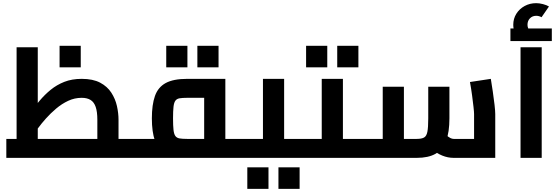

<svg xmlns="http://www.w3.org/2000/svg" viewBox="-20 -999 3538 1215"><path d="M730 0V-120H849V0ZM20 0V-120H730L596 0V-241Q596 -292 585.5 -322.5Q575 -353 553 -366.5Q531 -380 497 -380Q452 -380 411.5 -361Q371 -342 335.5 -312Q300 -282 271 -249.5Q242 -217 222 -189.5Q202 -162 191 -148L168 -285Q199 -324 231 -362Q263 -400 301 -431Q339 -462 387 -481Q435 -500 497 -500Q568 -500 613.5 -476Q659 -452 684.5 -412.5Q710 -373 720 -328Q730 -283 730 -241V0ZM85 -120V-700H219V-120ZM849 0V-120Q861 -120 865 -104Q869 -88 869 -60Q869 -32 865 -16Q861 0 849 0ZM357 -573V-709H491V-573Z M1406 0V-120H1525V0ZM849 0V-120H1346L1272 -60V-440L1346 -380H1164Q1134 -380 1116.5 -377Q1099 -374 1090 -362Q1081 -350 1078 -323.5Q1075 -297 1075 -250Q1075 -203 1078 -176.5Q1081 -150 1090 -138Q1099 -126 1116.5 -123Q1134 -120 1164 -120V0Q1077 0 1028.5 -26.5Q980 -53 960.5 -108.5Q941 -164 941 -250Q941 -336 960.5 -391.5Q980 -447 1028.5 -473.5Q1077 -500 1164 -500H1406V0ZM849 0Q837 0 833 -16Q829 -32 829 -60Q829 -88 833 -104Q837 -120 849 -120ZM1525 0V-120Q1537 -120 1541 -104Q1545 -88 1545 -60Q1545 -32 1541 -16Q1537 0 1525 0ZM1032 -573V-709H1166V-573ZM1229 -573V-709H1363V-573Z M1778 0V-120H1897V0ZM1525 0V-120H1708L1644 -70V-500H1778V0ZM1525 0Q1513 0 1509 -16Q1505 -32 1505 -60Q1505 -88 1509 -104Q1513 -120 1525 -120ZM1897 0V-120Q1909 -120 1913 -104Q1917 -88 1917 -60Q1917 -32 1913 -16Q1909 0 1897 0ZM1545 196V60H1679V196ZM1742 196V60H1876V196Z M2150 0V-120H2269V0ZM1897 0V-120H2080L2016 -70V-500H2150V0ZM1897 0Q1885 0 1881 -16Q1877 -32 1877 -60Q1877 -88 1881 -104Q1885 -120 1897 -120ZM2269 0V-120Q2281 -120 2285 -104Q2289 -88 2289 -60Q2289 -32 2285 -16Q2281 0 2269 0ZM1917 -573V-709H2051V-573ZM2114 -573V-709H2248V-573Z M2851 0Q2814 0 2778.5 -14.5Q2743 -29 2711 -57L2800 -147Q2819 -131 2830 -125.5Q2841 -120 2851 -120H3004L2980 -91V-277Q2980 -290 2976.5 -321.5Q2973 -353 2967.5 -394.5Q2962 -436 2954 -480L3086 -500Q3092 -464 3098.5 -419.5Q3105 -375 3109.5 -336Q3114 -297 3114 -277V0ZM2269 0V-120H2429L2402 -91V-450H2536V0ZM2536 0V-120H2617Q2647 -120 2663 -128.5Q2679 -137 2684.5 -165Q2690 -193 2690 -250V-450H2824V-250Q2824 -163 2803 -107.5Q2782 -52 2736.5 -26Q2691 0 2617 0ZM2269 0Q2257 0 2253 -16Q2249 -32 2249 -60Q2249 -88 2253 -104Q2257 -120 2269 -120Z M3274 0V-700H3408V0ZM3270 -741Q3249 -767 3238.5 -791Q3228 -815 3228 -842Q3228 -881 3247.5 -912Q3267 -943 3300 -961Q3333 -979 3373 -979Q3393 -979 3416 -973Q3439 -967 3454 -958L3407 -890Q3391 -899 3373 -899Q3349 -899 3333.5 -883Q3318 -867 3318 -842Q3318 -818 3338 -794ZM3210 -739V-819H3472V-739Z"/></svg>

Font: Titillium Web
Style: Bold
Weight: 700
Designer: Mohamed Gaber, Accademia di Belle Arti di Urbino
Foundry: Kief Type Foundry, Accademia di Belle Arti di Urbino
Version: Version 3.000